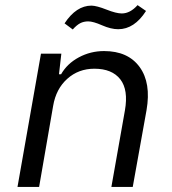

<svg xmlns="http://www.w3.org/2000/svg" viewBox="-20 -735 677 755"><path d="M444.8 -620.1Q416.5 -620.1 381.3 -635.5Q346.2 -650.9 327.1 -650.9Q309.1 -650.9 295.2 -643.6Q281.2 -636.2 266.1 -619.1L233.9 -643.1Q279.8 -712.9 339.8 -712.9Q360.4 -712.4 398.7 -697.3Q437 -682.1 459 -682.1Q491.7 -682.1 521 -714.8L554.2 -691.9Q508.3 -620.1 444.8 -620.1ZM48.8 0 141.1 -523.9H221.2L211.9 -442.9H220.2Q244.1 -484.9 290 -509.5Q335.9 -534.2 389.2 -534.2Q483.4 -534.2 529.1 -471.4Q574.7 -408.7 556.2 -301.8L502 0H418L471.2 -300.8Q485.4 -381.8 452.9 -423.3Q420.4 -464.8 351.1 -464.8Q288.6 -464.8 244.4 -425Q200.2 -385.3 189 -318.8L133.8 0Z"/></svg>

Font: Hubot Sans
Style: Italic
Weight: 400
Italic angle: -10°
Designer: Deni Anggara
Foundry: GitHub
Version: Version 1.001;gftools[0.9.31]